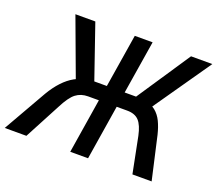

<svg xmlns="http://www.w3.org/2000/svg" viewBox="-142 -869 1168 1033"><g transform="rotate(20 442.0 -352.5)"><path d="M-24 0 117 -247Q143 -291 172.5 -322.5Q202 -354 234.5 -372Q267 -390 303 -395L250 -365L124 -705H238L349 -383L339 -400H415L464 -705H566L517 -400H601L571 -383L786 -705H908L672 -365L635 -395Q672 -390 696.5 -370Q721 -350 736 -319Q751 -288 761 -247L817 0H707L666 -206Q654 -263 631 -288Q608 -313 563 -313H503L453 0H351L401 -313H339Q299 -313 270 -291Q241 -269 209 -206L100 0Z"/></g></svg>

Font: Nunito Sans 7pt Condensed SemiBold
Style: Italic
Weight: 600
Width: 3
Italic angle: -9°
Designer: Vernon Adams
Foundry: Vernon Adams
Version: Version 3.101;gftools[0.9.27]